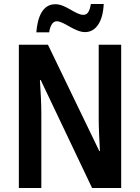

<svg xmlns="http://www.w3.org/2000/svg" viewBox="-20 -937 698 957"><path d="M161 -776H225C231 -814 245 -831 263 -831C299 -831 352 -777 404 -777C456 -777 493 -826 497 -917H433C427 -882 417 -863 396 -863C355 -863 309 -916 256 -916C190 -916 167 -848 161 -776ZM584 0V-714H472V-348C472 -302 475 -240 478 -184H475L219 -714H74V0H186V-371C186 -419 183 -479 179 -538H183L439 0Z"/></svg>

Font: Noto Sans Ethiopic Cond SemBd
Style: Regular
Weight: 600
Width: 3
Designer: Monotype Design Team
Foundry: Monotype Imaging Inc.
Version: Version 2.102